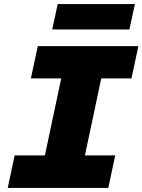

<svg xmlns="http://www.w3.org/2000/svg" viewBox="-20 -925 701 945"><path d="M167 0 315 -698H512L364 0ZM166 -698H661L627 -539H132ZM52 -160H547L513 0H18ZM237 -780 264 -905H644L617 -780Z"/></svg>

Font: Azeret Mono Thin ExtraBold
Style: Italic
Weight: 800
Italic angle: -12°
Version: Version 1.002